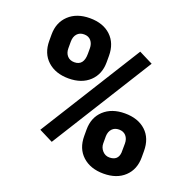

<svg xmlns="http://www.w3.org/2000/svg" viewBox="-128 -851 999 992"><g transform="rotate(20 371.0 -355.5)"><path d="M43.9 -574.2Q43.9 -640.1 86.9 -680.7Q129.9 -721.2 202.1 -721.2Q275.4 -721.2 317.9 -680.9Q360.4 -640.6 360.4 -571.8V-536.6Q360.4 -470.7 317.9 -430.7Q275.4 -390.6 203.1 -390.6Q131.3 -390.6 87.6 -430.4Q43.9 -470.2 43.9 -539.6ZM149.9 -536.6Q149.9 -511.2 164.1 -495.4Q178.2 -479.5 203.1 -479.5Q254.4 -479.5 254.4 -544.9V-574.2Q254.4 -599.6 240.7 -616Q227.1 -632.3 202.1 -632.3Q178.2 -632.3 164.1 -616.5Q149.9 -600.6 149.9 -573.2ZM381.8 -174.3Q381.8 -240.7 425 -280.8Q468.3 -320.8 540 -320.8Q612.8 -320.8 655.8 -281.2Q698.7 -241.7 698.7 -170.9V-136.7Q698.7 -70.3 656.2 -30.3Q613.8 9.8 541 9.8Q469.2 9.8 425.5 -30Q381.8 -69.8 381.8 -139.2ZM487.3 -136.7Q487.3 -113.8 502.9 -96.4Q518.6 -79.1 541 -79.1Q588.4 -79.1 592.3 -124L592.8 -174.3Q592.8 -200.2 578.6 -216.1Q564.5 -231.9 540 -231.9Q516.6 -231.9 502.4 -217Q488.3 -202.1 487.3 -176.8ZM234.4 -53.2 157.7 -91.8 504.9 -647.5 581.5 -608.9Z"/></g></svg>

Font: Vazir Black
Style: Black
Weight: 900
Designer: Saber Rastikerdar
Foundry: Saber Rastikerdar
Version: Version 30.0.0